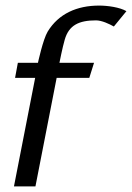

<svg xmlns="http://www.w3.org/2000/svg" viewBox="-20 -668 473 688"><path d="M30 0H107L183 -389H300L317 -443H193C193 -443 204 -499 212 -526C227 -578 263 -595 324 -595C345 -595 372 -582 388 -573L433 -628C409 -642 366 -648 335 -648C256 -648 190 -619 151 -555C134 -527 116 -443 116 -443H44L34 -389H106Z"/></svg>

Font: KpSans
Style: Italic
Weight: 400
Italic angle: -11°
Version: Version 0.66